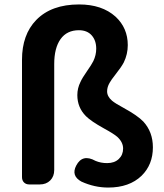

<svg xmlns="http://www.w3.org/2000/svg" viewBox="-20 -830 740 864"><path d="M467 14Q405 14 346 -13Q299 -39 323 -85Q351 -139 410 -106Q434 -96 462 -96Q495 -96 514.5 -114.5Q534 -133 534 -161.5Q534 -190 508 -214Q492 -228 448 -252Q390 -284 367 -307Q328 -346 328 -402Q328 -433 342 -461Q350 -479 371 -509Q392 -539 400 -555Q413 -582 413 -611Q413 -648 392.5 -671Q372 -694 335 -694Q281 -694 252.5 -654Q224 -614 224 -542V-65Q224 -36 206 -18Q188 0 159 0H151H112Q97 0 88 -9Q79 -18 79 -33V-280V-561Q79 -674 143 -740Q211 -810 336 -810Q439 -810 500 -755Q555 -704 555 -627Q555 -586 537 -549Q526 -528 499 -494Q480 -470 473 -457Q462 -438 462 -419Q462 -396 484 -377Q498 -365 537 -344Q599 -310 625 -283Q668 -236 668 -167Q668 -89 617 -39Q562 14 467 14Z"/></svg>

Font: GenSenRounded2 TW B
Style: Regular
Weight: 700
Version: Version 2.000;PS 2;hotconv 16.6.51;makeotf.lib2.5.65220 DEVE